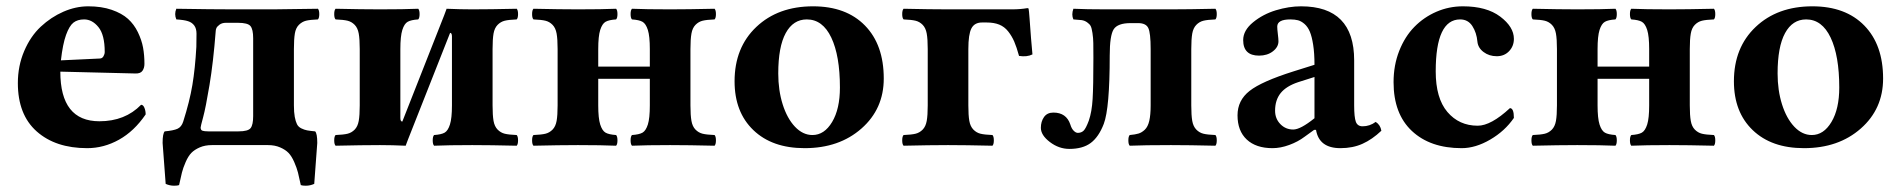

<svg xmlns="http://www.w3.org/2000/svg" viewBox="-20 -464 6079 614"><path d="M174.8 -271 299.8 -276.9Q307.1 -277.3 311 -284.2Q314.9 -291 314.9 -297.9Q314.9 -352.5 294.9 -377.2Q274.9 -401.9 249 -401.9Q228 -401.9 214.8 -391.6Q201.7 -381.3 191.2 -352.3Q180.7 -323.2 174.8 -271ZM431.2 -128.9Q438 -128.9 441.9 -119.1Q445.8 -109.4 445.8 -98.1Q409.2 -44.4 360.6 -17.3Q312 9.8 258.8 9.8Q157.7 9.8 97.4 -43.7Q37.1 -97.2 37.1 -198.2Q37.1 -253.4 57.4 -300.8Q77.6 -348.1 110.4 -378.7Q143.1 -409.2 182.6 -426.5Q222.2 -443.8 262.2 -443.8Q304.7 -443.8 337.2 -432.6Q369.6 -421.4 389.2 -403.8Q408.7 -386.2 420.9 -361.1Q433.1 -335.9 437.5 -311.8Q441.9 -287.6 441.9 -259.8Q441.9 -246.6 435.5 -237.5Q429.2 -228.5 413.1 -229L172.9 -234.9Q172.9 -76.2 297.9 -76.2Q379.9 -76.2 431.2 -128.9Z M621.6 -56.2Q621.6 -47.9 627.7 -45.9Q633.8 -43.9 646 -43.9H742.7Q773.4 -43.9 781.5 -54.4Q789.6 -64.9 789.6 -92.8V-341.8Q789.6 -370.1 781 -380.6Q772.5 -391.1 740.7 -391.1H702.6Q689.9 -391.1 681.9 -385Q673.8 -378.9 671.9 -373.8Q669.9 -368.7 669.9 -365.2Q662.1 -264.6 649.9 -191.7Q637.7 -118.7 629.6 -89.1Q621.6 -59.6 621.6 -56.2ZM509.8 124 500 -6.8Q500 -37.1 506.8 -43.9Q534.7 -46.4 547.6 -52.2Q560.5 -58.1 565.9 -75.2Q586.4 -139.6 595.2 -192.1Q604 -244.6 607.9 -314Q608.4 -339.8 608.4 -356.2Q608.4 -372.6 601.3 -382.3Q594.2 -392.1 581.5 -396.2Q568.8 -400.4 543.9 -401.9Q536.6 -418.9 543.9 -436Q657.7 -434.1 727.5 -434.1H855Q953.6 -435.1 996.6 -436Q1001 -431.6 1001 -418.9Q1001 -406.2 996.6 -401.9Q971.2 -400.9 958.5 -397.7Q945.8 -394.5 935.8 -384.5Q925.8 -374.5 922.9 -356.7Q919.9 -338.9 919.9 -307.1V-127Q919.9 -105 922.6 -90.3Q925.3 -75.7 929.7 -66.9Q934.1 -58.1 943.6 -53.5Q953.1 -48.8 962.2 -47.1Q971.2 -45.4 987.8 -43.9Q994.6 -37.1 994.6 -6.8L984.9 124Q971.7 129.9 958 129.9Q946.8 129.9 941.9 127.9Q936.5 102.5 932.9 87.9Q929.2 73.2 920.9 54.2Q912.6 35.2 902.6 24.9Q892.6 14.6 875.7 7.3Q858.9 0 836.9 0H657.7Q635.7 0 618.9 7.3Q602.1 14.6 592 24.9Q582 35.2 573.7 54.2Q565.4 73.2 561.8 87.9Q558.1 102.5 552.7 127.9Q547.9 129.9 536.6 129.9Q522.9 129.9 509.8 124Z M1266.6 -75.2 1400.4 -415Q1401.9 -418.9 1404.3 -425.5Q1406.7 -432.1 1408.2 -436Q1452.1 -434.1 1490.2 -434.1Q1546.4 -434.1 1632.3 -436Q1636.7 -431.6 1636.7 -418.9Q1636.7 -406.2 1632.3 -401.9Q1606.9 -400.9 1594 -397.7Q1581.1 -394.5 1571.3 -384.5Q1561.5 -374.5 1558.3 -356.7Q1555.2 -338.9 1555.2 -307.1V-127Q1555.2 -95.2 1558.3 -77.4Q1561.5 -59.6 1571.3 -49.6Q1581.1 -39.6 1594 -36.4Q1606.9 -33.2 1632.3 -32.2Q1636.7 -27.8 1636.7 -15.1Q1636.7 -2.4 1632.3 2Q1548.3 0 1490.2 0Q1414.1 0 1368.2 2Q1363.8 -2.4 1363.8 -15.1Q1363.8 -27.8 1368.2 -32.2Q1391.1 -33.7 1401.9 -39.8Q1412.6 -45.9 1418.9 -65.9Q1425.3 -85.9 1425.3 -127V-347.2Q1425.3 -358.9 1419.4 -358.9L1285.2 -19Q1283.7 -15.1 1281.2 -8.5Q1278.8 -2 1277.3 2Q1233.4 0 1195.3 0Q1139.2 0 1053.2 2Q1048.8 -2.4 1048.8 -15.1Q1048.8 -27.8 1053.2 -32.2Q1078.6 -33.2 1091.6 -36.4Q1104.5 -39.6 1114.3 -49.6Q1124 -59.6 1127.2 -77.4Q1130.4 -95.2 1130.4 -127V-307.1Q1130.4 -338.9 1127.2 -356.7Q1124 -374.5 1114.3 -384.5Q1104.5 -394.5 1091.6 -397.7Q1078.6 -400.9 1053.2 -401.9Q1048.8 -406.2 1048.8 -418.9Q1048.8 -431.6 1053.2 -436Q1137.2 -434.1 1195.3 -434.1Q1271.5 -434.1 1317.4 -436Q1321.8 -431.6 1321.8 -418.9Q1321.8 -406.2 1317.4 -401.9Q1294.4 -400.4 1283.7 -394.3Q1272.9 -388.2 1266.6 -368.2Q1260.3 -348.1 1260.3 -307.1V-86.9Q1260.3 -75.2 1266.6 -75.2Z M1686 2Q1681.6 -2.4 1681.6 -15.1Q1681.6 -27.8 1686 -32.2Q1711.4 -33.2 1724.4 -36.4Q1737.3 -39.6 1747.1 -49.6Q1756.8 -59.6 1760 -77.4Q1763.2 -95.2 1763.2 -127V-307.1Q1763.2 -338.9 1760 -356.7Q1756.8 -374.5 1747.1 -384.5Q1737.3 -394.5 1724.4 -397.7Q1711.4 -400.9 1686 -401.9Q1681.6 -406.2 1681.6 -418.9Q1681.6 -431.6 1686 -436Q1772 -434.1 1828.1 -434.1Q1906.2 -434.1 1950.2 -436Q1954.6 -431.6 1954.6 -418.9Q1954.6 -406.2 1950.2 -401.9Q1927.2 -400.4 1916.5 -394.3Q1905.8 -388.2 1899.4 -368.2Q1893.1 -348.1 1893.1 -307.1V-251H2058.1V-307.1Q2058.1 -348.1 2051.8 -368.2Q2045.4 -388.2 2034.7 -394.3Q2023.9 -400.4 2001 -401.9Q1996.6 -406.2 1996.6 -418.9Q1996.6 -431.6 2001 -436Q2044.9 -434.1 2123 -434.1Q2179.2 -434.1 2265.1 -436Q2269.5 -431.6 2269.5 -418.9Q2269.5 -406.2 2265.1 -401.9Q2239.7 -400.9 2226.8 -397.7Q2213.9 -394.5 2204.1 -384.5Q2194.3 -374.5 2191.2 -356.7Q2188 -338.9 2188 -307.1V-127Q2188 -95.2 2191.2 -77.4Q2194.3 -59.6 2204.1 -49.6Q2213.9 -39.6 2226.8 -36.4Q2239.7 -33.2 2265.1 -32.2Q2269.5 -27.8 2269.5 -15.1Q2269.5 -2.4 2265.1 2Q2181.2 0 2123 0Q2046.9 0 2001 2Q1996.6 -2.4 1996.6 -15.1Q1996.6 -27.8 2001 -32.2Q2023.9 -33.7 2034.7 -39.8Q2045.4 -45.9 2051.8 -65.9Q2058.1 -85.9 2058.1 -127V-211.9H1893.1V-127Q1893.1 -85.9 1899.4 -65.9Q1905.8 -45.9 1916.5 -39.8Q1927.2 -33.7 1950.2 -32.2Q1954.6 -27.8 1954.6 -15.1Q1954.6 -2.4 1950.2 2Q1904.3 0 1828.1 0Q1770 0 1686 2Z M2329.1 -204.1Q2329.1 -312 2398.7 -377.9Q2468.3 -443.8 2580.1 -443.8Q2686 -443.8 2746.1 -382.3Q2806.2 -320.8 2806.2 -212.9Q2806.2 -115.7 2734.9 -53Q2663.6 9.8 2553.2 9.8Q2449.2 9.8 2389.2 -47.9Q2329.1 -105.5 2329.1 -204.1ZM2560.1 -401.9Q2516.6 -401.9 2492.7 -358.2Q2468.8 -314.5 2468.8 -229Q2468.8 -175.3 2482.9 -130.4Q2497.1 -85.4 2522.2 -58.8Q2547.4 -32.2 2578.1 -32.2Q2616.2 -32.2 2641.1 -74Q2666 -115.7 2666 -184.1Q2666 -285.6 2638.4 -343.8Q2610.8 -401.9 2560.1 -401.9Z M3120.6 -392.1Q3096.2 -392.1 3086.4 -373Q3076.7 -354 3076.7 -307.1V-127Q3076.7 -95.2 3079.8 -77.4Q3083 -59.6 3092.8 -49.6Q3102.5 -39.6 3115.5 -36.4Q3128.4 -33.2 3153.8 -32.2Q3158.2 -27.8 3158.2 -15.1Q3158.2 -2.4 3153.8 2Q3067.9 0 3011.7 0Q2953.6 0 2869.6 2Q2865.2 -2.4 2865.2 -15.1Q2865.2 -27.8 2869.6 -32.2Q2895 -33.2 2908 -36.4Q2920.9 -39.6 2930.7 -49.6Q2940.4 -59.6 2943.6 -77.4Q2946.8 -95.2 2946.8 -127V-307.1Q2946.8 -338.9 2943.6 -356.7Q2940.4 -374.5 2930.7 -384.5Q2920.9 -394.5 2908 -397.7Q2895 -400.9 2869.6 -401.9Q2865.2 -406.2 2865.2 -418.9Q2865.2 -431.6 2869.6 -436Q2955.6 -434.1 3011.7 -434.1H3216.8Q3242.7 -434.1 3265.6 -438Q3269.5 -438 3269.5 -435.1Q3270.5 -431.6 3272.5 -404.5Q3274.4 -377.4 3277.1 -342.3Q3279.8 -307.1 3281.7 -290Q3264.2 -281.2 3238.8 -285.2Q3231 -313.5 3223.4 -331.1Q3215.8 -348.6 3204.1 -363.5Q3192.4 -378.4 3175.5 -385.3Q3158.7 -392.1 3134.8 -392.1Z M3308.6 -55.2Q3308.6 -75.2 3318.6 -89.6Q3328.6 -104 3348.6 -104Q3390.1 -104 3402.8 -65.9Q3406.7 -52.7 3413.6 -45.9Q3420.4 -39.1 3426.8 -39.1Q3438 -39.1 3445.3 -46.1Q3452.6 -53.2 3461.9 -78.1Q3471.7 -106.4 3474.1 -147.5Q3476.6 -188.5 3476.6 -278.8Q3476.6 -310.1 3476.3 -326.2Q3476.1 -342.3 3473.6 -358.4Q3471.2 -374.5 3467.8 -380.9Q3464.4 -387.2 3456.3 -392.8Q3448.2 -398.4 3438.7 -399.7Q3429.2 -400.9 3412.6 -401.9Q3405.8 -417 3412.6 -436Q3454.6 -434.1 3515.6 -434.1H3724.6Q3780.8 -434.1 3866.7 -436Q3871.1 -431.6 3871.1 -418.9Q3871.1 -406.2 3866.7 -401.9Q3841.3 -400.9 3828.4 -397.7Q3815.4 -394.5 3805.7 -384.5Q3795.9 -374.5 3792.7 -356.7Q3789.6 -338.9 3789.6 -307.1V-127Q3789.6 -95.2 3792.7 -77.4Q3795.9 -59.6 3805.7 -49.6Q3815.4 -39.6 3828.4 -36.4Q3841.3 -33.2 3866.7 -32.2Q3871.1 -27.8 3871.1 -15.1Q3871.1 -2.4 3866.7 2Q3782.7 0 3724.6 0Q3638.7 0 3592.8 2Q3588.4 -2.4 3588.4 -15.1Q3588.4 -27.8 3592.8 -32.2Q3610.4 -33.7 3620.8 -36.9Q3631.3 -40 3641.1 -49.3Q3650.9 -58.6 3655.3 -77.6Q3659.7 -96.7 3659.7 -127V-307.1Q3659.7 -358.9 3652.1 -374.5Q3644.5 -390.1 3619.6 -390.1H3595.7Q3554.2 -390.1 3541.5 -370.4Q3528.8 -350.6 3528.8 -286.1Q3528.8 -118.2 3509.8 -67.9Q3493.7 -25.9 3468 -6.8Q3442.4 12.2 3399.9 12.2Q3366.2 12.2 3337.4 -9.8Q3308.6 -31.7 3308.6 -55.2Z M4183.6 -85.9V-217.8L4131.3 -201.2Q4093.3 -188.5 4075.4 -166.3Q4057.6 -144 4057.6 -109.9Q4057.6 -84.5 4074.5 -67.1Q4091.3 -49.8 4115.7 -49.8Q4138.7 -49.8 4183.6 -85.9ZM4188.5 -48.8H4182.6L4152.3 -26.9Q4130.9 -10.7 4103 -0.5Q4075.2 9.8 4049.3 9.8Q3996.6 9.8 3967 -17.8Q3937.5 -45.4 3937.5 -95.2Q3937.5 -143.1 3976.1 -173.3Q4014.6 -203.6 4116.7 -235.8L4183.6 -256.8Q4183.6 -293.9 4179.4 -320.6Q4175.3 -347.2 4168.7 -362.8Q4162.1 -378.4 4151.6 -387.5Q4141.1 -396.5 4130.9 -399.2Q4120.6 -401.9 4106.4 -401.9Q4064.5 -401.9 4064.5 -378.9Q4064.5 -371.1 4066.4 -355.5Q4068.4 -339.8 4068.4 -332Q4068.4 -313.5 4050.5 -299.8Q4032.7 -286.1 4006.3 -286.1Q3955.6 -286.1 3955.6 -335.9Q3955.6 -366.7 3987.1 -392.6Q4018.6 -418.5 4060.3 -431.2Q4102.1 -443.8 4140.6 -443.8Q4310.5 -443.8 4310.5 -271V-127Q4310.5 -88.9 4315.9 -74.5Q4321.3 -60.1 4337.4 -60.1Q4360.4 -60.1 4379.4 -74.2Q4394.5 -64.5 4397.5 -45.9Q4368.2 -18.1 4337.2 -4.2Q4306.2 9.8 4266.6 9.8Q4198.2 9.8 4188.5 -48.8Z M4821.3 -86.9Q4792.5 -44.9 4745.6 -17.6Q4698.7 9.8 4654.3 9.8Q4553.7 9.8 4495.1 -45.2Q4436.5 -100.1 4436.5 -201.2Q4436.5 -255.4 4454.6 -301.3Q4472.7 -347.2 4503.2 -378.2Q4533.7 -409.2 4573.7 -426.5Q4613.8 -443.8 4658.2 -443.8Q4733.9 -443.8 4777.6 -410.9Q4821.3 -377.9 4821.3 -339.8Q4821.3 -316.4 4805.9 -300.3Q4790.5 -284.2 4766.6 -284.2Q4742.2 -284.2 4724.4 -297.6Q4706.5 -311 4704.6 -331.1Q4702.1 -359.4 4688.5 -380.6Q4674.8 -401.9 4649.4 -401.9Q4571.3 -401.9 4571.3 -235.8Q4571.3 -149.9 4608.6 -106Q4646 -62 4705.6 -62Q4748 -62 4808.6 -118.2Q4821.3 -118.2 4821.3 -86.9Z M4881.8 2Q4877.4 -2.4 4877.4 -15.1Q4877.4 -27.8 4881.8 -32.2Q4907.2 -33.2 4920.2 -36.4Q4933.1 -39.6 4942.9 -49.6Q4952.6 -59.6 4955.8 -77.4Q4959 -95.2 4959 -127V-307.1Q4959 -338.9 4955.8 -356.7Q4952.6 -374.5 4942.9 -384.5Q4933.1 -394.5 4920.2 -397.7Q4907.2 -400.9 4881.8 -401.9Q4877.4 -406.2 4877.4 -418.9Q4877.4 -431.6 4881.8 -436Q4967.8 -434.1 5023.9 -434.1Q5102.1 -434.1 5146 -436Q5150.4 -431.6 5150.4 -418.9Q5150.4 -406.2 5146 -401.9Q5123 -400.4 5112.3 -394.3Q5101.6 -388.2 5095.2 -368.2Q5088.9 -348.1 5088.9 -307.1V-251H5253.9V-307.1Q5253.9 -348.1 5247.6 -368.2Q5241.2 -388.2 5230.5 -394.3Q5219.7 -400.4 5196.8 -401.9Q5192.4 -406.2 5192.4 -418.9Q5192.4 -431.6 5196.8 -436Q5240.7 -434.1 5318.8 -434.1Q5375 -434.1 5460.9 -436Q5465.3 -431.6 5465.3 -418.9Q5465.3 -406.2 5460.9 -401.9Q5435.5 -400.9 5422.6 -397.7Q5409.7 -394.5 5399.9 -384.5Q5390.1 -374.5 5387 -356.7Q5383.8 -338.9 5383.8 -307.1V-127Q5383.8 -95.2 5387 -77.4Q5390.1 -59.6 5399.9 -49.6Q5409.7 -39.6 5422.6 -36.4Q5435.5 -33.2 5460.9 -32.2Q5465.3 -27.8 5465.3 -15.1Q5465.3 -2.4 5460.9 2Q5377 0 5318.8 0Q5242.7 0 5196.8 2Q5192.4 -2.4 5192.4 -15.1Q5192.4 -27.8 5196.8 -32.2Q5219.7 -33.7 5230.5 -39.8Q5241.2 -45.9 5247.6 -65.9Q5253.9 -85.9 5253.9 -127V-211.9H5088.9V-127Q5088.9 -85.9 5095.2 -65.9Q5101.6 -45.9 5112.3 -39.8Q5123 -33.7 5146 -32.2Q5150.4 -27.8 5150.4 -15.1Q5150.4 -2.4 5146 2Q5100.1 0 5023.9 0Q4965.8 0 4881.8 2Z M5524.9 -204.1Q5524.9 -312 5594.5 -377.9Q5664.1 -443.8 5775.9 -443.8Q5881.8 -443.8 5941.9 -382.3Q6002 -320.8 6002 -212.9Q6002 -115.7 5930.7 -53Q5859.4 9.8 5749 9.8Q5645 9.8 5585 -47.9Q5524.9 -105.5 5524.9 -204.1ZM5755.9 -401.9Q5712.4 -401.9 5688.5 -358.2Q5664.6 -314.5 5664.6 -229Q5664.6 -175.3 5678.7 -130.4Q5692.9 -85.4 5718 -58.8Q5743.2 -32.2 5773.9 -32.2Q5812 -32.2 5836.9 -74Q5861.8 -115.7 5861.8 -184.1Q5861.8 -285.6 5834.2 -343.8Q5806.6 -401.9 5755.9 -401.9Z"/></svg>

Font: Common Serif
Style: Bold
Weight: 700
Designer: Philipp H. Poll, Khaled Hosny
Foundry: Stefan Peev, Context Ltd.
Version: Version 1.026